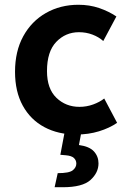

<svg xmlns="http://www.w3.org/2000/svg" viewBox="-20 -553 539 805"><path d="M43 -252Q43 -338 77.5 -401Q112 -464 172.5 -498.5Q233 -533 309 -533Q355 -533 395 -519.5Q435 -506 468 -484L413 -381Q394 -398 367.5 -408Q341 -418 311 -418Q255 -418 216 -377.5Q177 -337 177 -255Q177 -181 216.5 -143Q256 -105 313 -105Q343 -105 370.5 -115Q398 -125 417 -140L471 -38Q439 -16 395 -2.5Q351 11 300 11Q224 11 166 -20Q108 -51 75.5 -110Q43 -169 43 -252ZM209 232 222 173Q270 173 285 161Q300 149 300 133Q300 119 290 109.5Q280 100 256 98L233 96L254 -15L323 -9L311 55Q355 61 374 82Q393 103 393 132Q393 171 359.5 201.5Q326 232 243 232Z"/></svg>

Font: Radio Canada SemiBold
Style: Regular
Weight: 600
Designer: Charles Daoud, Etienne Aubert Bonn, Alexandre Saumier Demers, Jacques Le Bailly
Foundry: Radio-Canada
Version: Version 2.104; ttfautohint (v1.8.4.7-5d5b);gftools[0.9.28.de